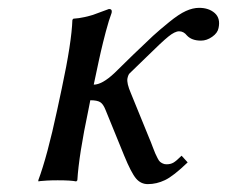

<svg xmlns="http://www.w3.org/2000/svg" viewBox="-20 -462 581 492"><path d="M266.1 -429.2Q259.3 -411.6 251.2 -381.1Q243.2 -350.6 238.3 -329.1L233.4 -307.1L220.2 -245.1Q241.7 -245.1 273.4 -274.9L321.3 -321.8L372.1 -370.1Q388.7 -385.3 413.6 -405.5Q438.5 -425.8 456.3 -433.8Q474.1 -441.9 490.2 -441.9Q515.1 -441.9 530.3 -428.5Q545.4 -415 540 -390.1Q537.6 -377.4 523.7 -367.7Q509.8 -357.9 495.1 -357.9Q471.2 -357.9 459 -371.1Q450.7 -381.8 439 -381.8Q428.2 -381.8 411.6 -368.4Q395 -355 356.4 -316.9L312 -273.9Q308.6 -270.5 306.6 -261.2Q304.2 -249 315.4 -223.1L362.8 -106.9Q366.7 -98.1 371.1 -85.9L377.9 -68.8Q380.4 -63.5 383.8 -56.6Q387.2 -49.8 390.1 -47.4Q393.1 -44.9 397.2 -43Q401.4 -41 406.7 -41Q417 -41 424.3 -45.2Q431.6 -49.3 445.3 -63L460.9 -45.9Q424.3 -10.7 402.8 -0.5Q381.3 9.8 358.9 9.8Q340.8 9.8 328.6 -4.6Q316.4 -19 298.3 -63L250.5 -180.2Q244.6 -195.3 236.8 -200.2Q229 -205.1 211.4 -205.1L206.5 -180.2Q182.1 -64.5 178.2 0L175.3 2.9Q162.1 0 127.9 0Q112.3 0 100.1 0.7Q87.9 1.5 83 2L78.6 2.9L78.1 0Q101.1 -61.5 126.5 -180.2L138.2 -234.9Q163.6 -353.5 165.5 -411.1L168 -414.1Q182.6 -415 196.5 -418.2Q210.4 -421.4 218 -423.8Q225.6 -426.3 240 -431.9Q254.4 -437.5 259.3 -439Q268.1 -439 266.1 -429.2Z"/></svg>

Font: Linux Biolinum G
Style: Italic
Weight: 400
Italic angle: -12°
Designer: Philipp H. Poll
Foundry: Philipp H. Poll
Version: Version 0.5.1